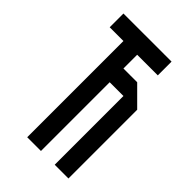

<svg xmlns="http://www.w3.org/2000/svg" viewBox="-203 -745 823 823"><g transform="rotate(45 208.5 -333.5)"><path d="M208.3 0H125V-583.3H41.7V-666.7H333.3V-583.3H208.3V-500H291.7L375 -416.7V0H291.7V-416.7H208.3Z"/></g></svg>

Font: Yulong
Style: Regular
Weight: 400
Designer: GGBotNet
Foundry: f0n7.com
Version: 1.00